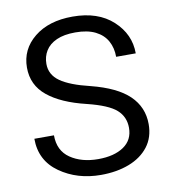

<svg xmlns="http://www.w3.org/2000/svg" viewBox="-82 -792 774 873"><g transform="rotate(-10 305.0 -355.0)"><path d="M314.5 10.5Q205.5 10.5 124.8 -46.2Q44 -103 44 -204H134.5Q134.5 -133 186 -97.8Q237.5 -62.5 314.5 -62.5Q388.5 -62.5 432.5 -92.5Q476.5 -122.5 476.5 -178.5Q476.5 -229.5 440 -262Q403.5 -294.5 306 -318.5Q191 -346 129 -396.8Q67 -447.5 67 -528Q67 -612.5 134 -666.8Q201 -721 311 -721Q428.5 -721 497 -658Q565.5 -595 565.5 -506.5H475Q475 -547.5 457.5 -579.5Q440 -611.5 403.5 -629.8Q367 -648 311 -648Q258.5 -648 224.2 -632.5Q190 -617 173.5 -590.2Q157 -563.5 157 -529.5Q157 -479.5 201 -448.5Q245 -417.5 337.5 -395.5Q456 -365.5 511.8 -311.8Q567.5 -258 567.5 -179.5Q567.5 -118.5 534.8 -76Q502 -33.5 444.8 -11.5Q387.5 10.5 314.5 10.5Z"/></g></svg>

Font: Roberto Sans
Style: Regular
Weight: 400
Designer: Google (font) & Cristiano Sobral (main changes)
Version: Version 1.500; ttfautohint (v1.8.4.7-5d5b-dirty)